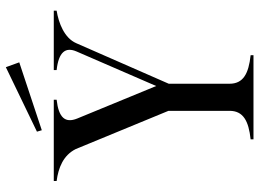

<svg xmlns="http://www.w3.org/2000/svg" viewBox="-138 -770 908 673"><g transform="rotate(-90 316.5 -434.0)"><path d="M164 -10V0H459V-10C394 -17 359 -36 359 -84V-297L501 -621C519 -663 572 -683 615 -690V-700H407V-690C470 -683 489 -659 472 -620L351 -341L237 -618C220 -660 240 -683 303 -690V-700H18V-690C64 -684 108 -667 130 -623L264 -298V-84C264 -36 229 -17 164 -10ZM434 -821 417 -868 191 -759 196 -742Z"/></g></svg>

Font: Sprat Condesed
Style: Regular
Weight: 400
Width: 3
Designer: Ethan Nakache
Foundry: Collletttivo
Version: Version 2.000;Glyphs 3.2 (3217)